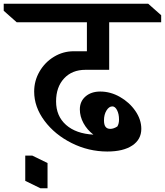

<svg xmlns="http://www.w3.org/2000/svg" viewBox="-80 -806 888 1034"><path d="M222 -260Q222 -181 275.5 -133.5Q329 -86 423 -81Q389 -107 369.5 -143Q350 -179 350 -217Q350 -260 380.5 -286.5Q411 -313 460 -313Q515 -313 566 -284Q617 -255 649 -208.5Q681 -162 681 -112Q681 -55 632.5 -22.5Q584 10 498 10Q397 10 306 -35.5Q215 -81 159.5 -155.5Q104 -230 104 -313Q104 -371 133 -421Q162 -471 211 -500.5Q260 -530 317 -530H388V-686H10L-60 -748V-786H718L788 -724V-686H508V-430H380Q308 -430 265 -383.5Q222 -337 222 -260ZM480 -158Q480 -134 488.5 -123Q497 -112 514 -112Q532 -112 552 -125Q561 -140 561 -162Q561 -192 550.5 -212.5Q540 -233 525 -233Q507 -233 493.5 -211Q480 -189 480 -158ZM176 208H138L56 168V32H94L176 72Z"/></svg>

Font: Inknut
Style: Antiqua
Weight: 400
Designer: Claus Eggers Srensen
Foundry: Claus Eggers Srensen
Version: Version 1.000; ttfautohint (v1.2) -l 7 -r 28 -G 50 -x 13 -D 